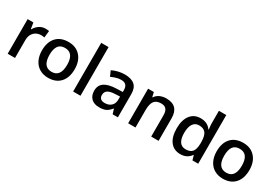

<svg xmlns="http://www.w3.org/2000/svg" viewBox="31 -1673 3687 2596"><g transform="rotate(30 1875.0 -375.0)"><path d="M356 -549.8Q390.6 -549.8 413.1 -544.9L401.9 -438Q377.4 -443.8 351.1 -443.8Q282.2 -443.8 239.5 -398.9Q196.8 -354 196.8 -282.2V0H82V-540H171.9L187 -444.8H192.9Q219.7 -493.2 262.9 -521.5Q306.2 -549.8 356 -549.8Z M972.2 -271Q972.2 -138.7 904.3 -64.5Q836.4 9.8 715.3 9.8Q639.6 9.8 581.5 -24.4Q523.4 -58.6 492.2 -122.6Q460.9 -186.5 460.9 -271Q460.9 -402.3 528.3 -476.1Q595.7 -549.8 718.3 -549.8Q835.4 -549.8 903.8 -474.4Q972.2 -398.9 972.2 -271ZM579.1 -271Q579.1 -84 717.3 -84Q854 -84 854 -271Q854 -456.1 716.3 -456.1Q644 -456.1 611.6 -408.2Q579.1 -360.4 579.1 -271Z M1218.8 0H1104V-759.8H1218.8Z M1720.7 0 1697.8 -75.2H1693.8Q1654.8 -25.9 1615.2 -8.1Q1575.7 9.8 1513.7 9.8Q1434.1 9.8 1389.4 -33.2Q1344.7 -76.2 1344.7 -154.8Q1344.7 -238.3 1406.7 -280.8Q1468.8 -323.2 1595.7 -327.1L1689 -330.1V-358.9Q1689 -410.6 1664.8 -436.3Q1640.6 -461.9 1589.8 -461.9Q1548.3 -461.9 1510.3 -449.7Q1472.2 -437.5 1437 -420.9L1399.9 -502.9Q1443.8 -525.9 1496.1 -537.8Q1548.3 -549.8 1594.7 -549.8Q1697.8 -549.8 1750.2 -504.9Q1802.7 -460 1802.7 -363.8V0ZM1549.8 -78.1Q1612.3 -78.1 1650.1 -113Q1688 -147.9 1688 -210.9V-257.8L1618.7 -254.9Q1537.6 -252 1500.7 -227.8Q1463.9 -203.6 1463.9 -153.8Q1463.9 -117.7 1485.4 -97.9Q1506.8 -78.1 1549.8 -78.1Z M2438 0H2322.8V-332Q2322.8 -394.5 2297.6 -425.3Q2272.5 -456.1 2217.8 -456.1Q2145 -456.1 2111.3 -413.1Q2077.6 -370.1 2077.6 -269V0H1962.9V-540H2052.7L2068.8 -469.2H2074.7Q2099.1 -507.8 2144 -528.8Q2189 -549.8 2243.7 -549.8Q2438 -549.8 2438 -352.1Z M2779.8 9.8Q2678.7 9.8 2622.1 -63.5Q2565.4 -136.7 2565.4 -269Q2565.4 -401.9 2622.8 -475.8Q2680.2 -549.8 2781.7 -549.8Q2888.2 -549.8 2943.8 -471.2H2949.7Q2941.4 -529.3 2941.4 -563V-759.8H3056.6V0H2966.8L2946.8 -70.8H2941.4Q2886.2 9.8 2779.8 9.8ZM2810.5 -83Q2881.3 -83 2913.6 -122.8Q2945.8 -162.6 2946.8 -252V-268.1Q2946.8 -370.1 2913.6 -413.1Q2880.4 -456.1 2809.6 -456.1Q2749 -456.1 2716.3 -407Q2683.6 -357.9 2683.6 -267.1Q2683.6 -177.2 2715.3 -130.1Q2747.1 -83 2810.5 -83Z M3699.7 -271Q3699.7 -138.7 3631.8 -64.5Q3564 9.8 3442.9 9.8Q3367.2 9.8 3309.1 -24.4Q3251 -58.6 3219.7 -122.6Q3188.5 -186.5 3188.5 -271Q3188.5 -402.3 3255.9 -476.1Q3323.2 -549.8 3445.8 -549.8Q3563 -549.8 3631.3 -474.4Q3699.7 -398.9 3699.7 -271ZM3306.6 -271Q3306.6 -84 3444.8 -84Q3581.5 -84 3581.5 -271Q3581.5 -456.1 3443.8 -456.1Q3371.6 -456.1 3339.1 -408.2Q3306.6 -360.4 3306.6 -271Z"/></g></svg>

Font: f0_21440          
Style: Regular
Weight: 600
Foundry: Ascender Corporation
Version: Version 1.10